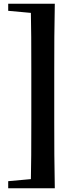

<svg xmlns="http://www.w3.org/2000/svg" viewBox="-20 -830 427 1030"><path d="M274 -810Q272 -722 271.5 -632Q271 -542 271 -451V-179Q271 -90 271.5 0.5Q272 91 274 180H145Q147 92 147.5 2Q148 -88 148 -179V-451Q148 -540 147.5 -630.5Q147 -721 145 -810ZM210 -810V-757H188L24 -772V-810ZM210 127V180H24V142L188 127Z"/></svg>

Font: Noto Serif KR ExtraLight Black
Style: Regular
Weight: 900
Version: Version 2.003-H1;hotconv 1.1.1;makeotfexe 2.6.0